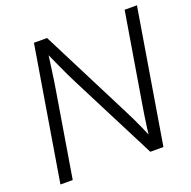

<svg xmlns="http://www.w3.org/2000/svg" viewBox="-128 -855 978 982"><g transform="rotate(-20 360.5 -364.0)"><path d="M37.1 0 157.7 -727.5H229L481.9 -229Q491.7 -210.4 503.7 -185.1Q515.6 -159.7 528.8 -130.6Q542 -101.6 554.2 -72.3L545.4 -63Q548.3 -91.3 552.7 -123.3Q557.1 -155.3 561.5 -184.6Q565.9 -213.9 569.3 -233.9L651.4 -727.5H718.3L597.7 0H526.4L290 -463.4Q279.3 -484.4 265.6 -512.9Q252 -541.5 235.6 -577.1Q219.2 -612.8 200.2 -655.8L210 -668Q203.6 -621.1 198.2 -582.8Q192.9 -544.4 188.7 -514.6Q184.6 -484.9 180.7 -463.9L104 0Z"/></g></svg>

Font: Inter 28pt Light
Style: Italic
Weight: 300
Italic angle: -9.3988°
Designer: Rasmus Andersson
Foundry: rsms
Version: Version 4.001;git-66647c0bb